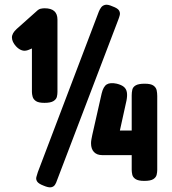

<svg xmlns="http://www.w3.org/2000/svg" viewBox="-20 -757 729 812"><path d="M164 28Q143 20 137 10.5Q131 1 134 -9Q137 -19 140 -29L398 -708Q402 -718 408 -726Q414 -734 425 -736.5Q436 -739 456 -730Q478 -722 483.5 -712.5Q489 -703 486.5 -693Q484 -683 480 -673L221 6Q218 16 212.5 24.5Q207 33 196 35Q185 37 164 28ZM590 8Q565 8 553.5 0.5Q542 -7 539.5 -18Q537 -29 537 -39V-101H412Q390 -101 377.5 -114Q365 -127 365 -151Q365 -159 366.5 -167Q368 -175 370 -185L410 -362Q417 -391 431.5 -400Q446 -409 474 -403Q494 -398 504 -389.5Q514 -381 516.5 -367Q519 -353 515 -332L487 -205H537V-354Q537 -366 539.5 -377.5Q542 -389 554 -396Q566 -403 592 -403Q618 -403 629 -395Q640 -387 642.5 -375.5Q645 -364 645 -351V-38Q645 -29 642.5 -18Q640 -7 628.5 0.5Q617 8 590 8ZM168 -322Q143 -322 132 -329.5Q121 -337 118 -348Q115 -359 115 -368V-552Q108 -549 102 -546.5Q96 -544 90 -543Q79 -541 68 -546Q57 -551 47 -562Q31 -580 30.5 -598Q30 -616 51 -635L133 -708Q143 -718 151.5 -720Q160 -722 169 -722Q196 -722 209.5 -710Q223 -698 223 -674V-368Q223 -358 220.5 -347.5Q218 -337 206 -329.5Q194 -322 168 -322Z"/></svg>

Font: Fredoka Condensed SemiBold
Style: Regular
Weight: 600
Width: 3
Designer: Ben Nathan
Foundry: Milena B. Brandão, Ben Nathan
Version: Version 2.001